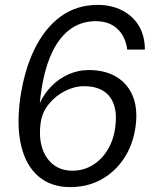

<svg xmlns="http://www.w3.org/2000/svg" viewBox="-20 -753 626 784"><path d="M266.5 11Q189 11 137.8 -32.2Q86.5 -75.5 66.8 -156.5Q47 -237.5 62.5 -351Q79 -466.5 121 -552.5Q163 -638.5 228 -685.8Q293 -733 379 -733Q434 -733 477.5 -711.2Q521 -689.5 546.2 -648.8Q571.5 -608 571.5 -550.5H499.5Q493 -603 459.8 -634.8Q426.5 -666.5 370.5 -666.5Q307.5 -666.5 260 -628.5Q212.5 -590.5 182.8 -516Q153 -441.5 142.5 -332Q161 -372 191.5 -402.5Q222 -433 261 -450Q300 -467 342 -467Q409 -467 455.2 -439.2Q501.5 -411.5 522.5 -359.8Q543.5 -308 533.5 -236Q523.5 -163 487.2 -107.5Q451 -52 394.5 -20.5Q338 11 266.5 11ZM276 -56Q320 -56 357 -78Q394 -100 418.8 -140Q443.5 -180 450.5 -232.5Q458 -284.5 446.2 -322.2Q434.5 -360 403.8 -380.5Q373 -401 323 -401Q283.5 -401 245 -381.2Q206.5 -361.5 179.5 -328.2Q152.5 -295 146.5 -254.5Q138 -197 151.2 -152.2Q164.5 -107.5 196.5 -81.8Q228.5 -56 276 -56Z"/></svg>

Font: Public Sans Thin Light
Style: Italic
Weight: 300
Italic angle: -8°
Version: Version 2.001